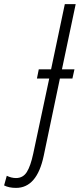

<svg xmlns="http://www.w3.org/2000/svg" viewBox="-163 -734 389 936"><path d="M50 26 129 -351H190L200 -396H139L206 -714H153L86 -396H26L17 -351H77L-1 15Q-14 76 -32.5 105Q-51 134 -85 134Q-107 134 -130 123L-143 170Q-119 182 -85 182Q17 182 50 26Z"/></svg>

Font: Noto Sans Display Condensed Light
Style: Italic
Weight: 300
Width: 3
Designer: Monotype Design team
Foundry: Monotype Imaging Inc.
Version: 1.000